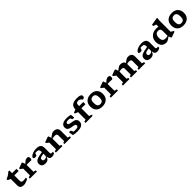

<svg xmlns="http://www.w3.org/2000/svg" viewBox="831 -3382 6032 6032"><g transform="rotate(-45 3847.5 -366.0)"><path d="M268.5 -174Q268.5 -131.5 290.5 -114.8Q312.5 -98 366.5 -98Q412.5 -98 475 -113V-53Q421.5 -27.5 385.5 -13.5Q349.5 0.5 322.8 6.2Q296 12 271 12Q198 12 154.5 -22.5Q111 -57 111 -126V-412L13 -464.5V-505.5Q63.5 -523 120 -557.2Q176.5 -591.5 220 -637H268.5V-516H462.5V-418H268.5Z M942 -526.5Q975.5 -526.5 993.2 -507.8Q1011 -489 1011 -457Q1011 -421 1000.2 -399Q989.5 -377 979 -377Q935 -377 894.5 -378.2Q854 -379.5 811.5 -379.5Q800.5 -379.5 791.8 -378.8Q783 -378 774.5 -376V-72.5L857.5 -53V0H543V-53L616.5 -71.5V-369Q607 -376.5 583.2 -394Q559.5 -411.5 532 -433V-467L702 -530H732.5L769 -429Q813.5 -471 842.5 -492Q871.5 -513 894 -519.8Q916.5 -526.5 942 -526.5Z M1520 10.5Q1467 10.5 1437.5 -21Q1408 -52.5 1401.5 -123Q1383.5 -53 1342.5 -20.5Q1301.5 12 1233 12Q1152.5 12 1109.8 -24Q1067 -60 1067 -130.5Q1067 -166.5 1079.8 -195.5Q1092.5 -224.5 1127.2 -247.2Q1162 -270 1227 -288Q1292 -306 1397 -321V-350.5Q1397 -403 1374.5 -427.5Q1352 -452 1296 -452Q1276 -452 1260 -451Q1244 -450 1231 -448.5Q1222 -415.5 1210.5 -387Q1202 -365 1185 -358.8Q1168 -352.5 1138 -352.5Q1103.5 -352.5 1086.8 -364.8Q1070 -377 1070 -395.5Q1070 -421.5 1104.8 -452.5Q1139.5 -483.5 1202.5 -506Q1265.5 -528.5 1350 -528.5Q1463 -528.5 1508.5 -483.2Q1554 -438 1554 -358.5V-130Q1554 -103.5 1566.2 -93Q1578.5 -82.5 1602.5 -82.5Q1619.5 -82.5 1647 -88V-32Q1619.5 -12 1586.5 -0.8Q1553.5 10.5 1520 10.5ZM1226 -160Q1226 -126 1243 -110.5Q1260 -95 1300.5 -95Q1342.5 -95 1369.8 -114.8Q1397 -134.5 1397 -165V-252.5Q1322.5 -243 1286 -231Q1249.5 -219 1237.8 -202Q1226 -185 1226 -160Z M2078.5 -53 2135.5 -68.5V-322.5Q2135.5 -363 2114.8 -381.5Q2094 -400 2041.5 -400Q2015.5 -400 1987.2 -396Q1959 -392 1932.5 -385V-68.5L1989.5 -53V0H1701V-53L1774.5 -71.5V-369Q1766.5 -375.5 1745.2 -391.2Q1724 -407 1690 -433V-467L1860 -530H1890.5L1927.5 -427.5Q1974.5 -463.5 2003.2 -484Q2032 -504.5 2051 -514Q2070 -523.5 2086 -526Q2102 -528.5 2123 -528.5Q2210.5 -528.5 2252 -487Q2293.5 -445.5 2293.5 -367.5V-71.5L2368 -53V0H2078.5Z M2705 -528.5Q2791 -528.5 2870.5 -508L2885.5 -371H2813.5L2773.5 -444Q2731.5 -452.5 2700 -452.5Q2644 -452.5 2617.8 -438.2Q2591.5 -424 2591.5 -395.5Q2591.5 -356 2627 -343.2Q2662.5 -330.5 2738.5 -319.5Q2789.5 -312.5 2829.8 -297.8Q2870 -283 2893.2 -251.5Q2916.5 -220 2916.5 -163Q2916.5 -80.5 2852.2 -34.8Q2788 11 2650 11Q2600.5 11 2549 5.2Q2497.5 -0.5 2464.5 -10.5L2441.5 -162.5H2511.5L2559 -73.5Q2578 -71 2598 -70Q2618 -69 2636 -69Q2707 -69 2737.5 -86Q2768 -103 2768 -137Q2768 -170 2746.5 -184Q2725 -198 2686.5 -204.2Q2648 -210.5 2598 -219.5Q2522.5 -233 2485.8 -265Q2449 -297 2449 -365.5Q2449 -446 2515 -487.2Q2581 -528.5 2705 -528.5Z M3249 -71.5 3333 -53V0H3017V-53L3091 -71.5V-405.5L2987 -447.5V-484.5L3091 -526.5Q3091.5 -639 3159.5 -691.5Q3227.5 -744 3363 -744Q3443.5 -744 3486 -732.2Q3528.5 -720.5 3544.2 -699.8Q3560 -679 3560 -652Q3560 -621 3538.8 -600.2Q3517.5 -579.5 3481 -579.5Q3473.5 -579.5 3464.8 -591.5Q3456 -603.5 3442.2 -619Q3428.5 -634.5 3406.8 -646.2Q3385 -658 3352 -658Q3296 -658 3272.5 -635.8Q3249 -613.5 3249 -568V-516H3431.5V-418H3249Z M3759 12Q3629 12 3556.2 -59.8Q3483.5 -131.5 3483.5 -256.5Q3483.5 -383 3560.2 -455.8Q3637 -528.5 3773 -528.5Q3903.5 -528.5 3976 -456.5Q4048.5 -384.5 4048.5 -259.5Q4048.5 -133 3971.8 -60.5Q3895 12 3759 12ZM3761.5 -88.5Q3828 -88.5 3859.8 -125.8Q3891.5 -163 3891.5 -247.5Q3891.5 -341 3862.8 -384.5Q3834 -428 3770.5 -428Q3704.5 -428 3672.5 -390.5Q3640.5 -353 3640.5 -269Q3640.5 -175.5 3669.2 -132Q3698 -88.5 3761.5 -88.5Z M4540 -526.5Q4573.5 -526.5 4591.2 -507.8Q4609 -489 4609 -457Q4609 -421 4598.2 -399Q4587.5 -377 4577 -377Q4533 -377 4492.5 -378.2Q4452 -379.5 4409.5 -379.5Q4398.5 -379.5 4389.8 -378.8Q4381 -378 4372.5 -376V-72.5L4455.5 -53V0H4141V-53L4214.5 -71.5V-369Q4205 -376.5 4181.2 -394Q4157.5 -411.5 4130 -433V-467L4300 -530H4330.5L4367 -429Q4411.5 -471 4440.5 -492Q4469.5 -513 4492 -519.8Q4514.5 -526.5 4540 -526.5Z M5251.5 -379V-68.5L5308.5 -53V0H5036.5V-53L5093.5 -68.5V-329Q5093.5 -366 5074.5 -383Q5055.5 -400 5007.5 -400Q4984.5 -400 4959 -396.2Q4933.5 -392.5 4909.5 -386.5V-68.5L4966.5 -53V0H4678V-53L4751.5 -71.5V-369Q4743.5 -375.5 4722.2 -391.2Q4701 -407 4667 -433V-467L4837 -530H4867.5L4903 -432Q4947.5 -466.5 4975 -486Q5002.5 -505.5 5020.5 -514.5Q5038.5 -523.5 5053.8 -526Q5069 -528.5 5089 -528.5Q5221.5 -528.5 5245.5 -433.5Q5289.5 -467.5 5316.8 -486.8Q5344 -506 5361.8 -514.8Q5379.5 -523.5 5394.8 -526Q5410 -528.5 5430 -528.5Q5513.5 -528.5 5553.2 -489.2Q5593 -450 5593 -375V-71.5L5667.5 -53V0H5378V-53L5435 -68.5V-329Q5435 -366 5415.8 -383Q5396.5 -400 5348.5 -400Q5325 -400 5299.8 -396.5Q5274.5 -393 5251 -387Q5251.5 -383.5 5251.5 -379Z M6195 10.5Q6142 10.5 6112.5 -21Q6083 -52.5 6076.5 -123Q6058.5 -53 6017.5 -20.5Q5976.5 12 5908 12Q5827.5 12 5784.8 -24Q5742 -60 5742 -130.5Q5742 -166.5 5754.8 -195.5Q5767.5 -224.5 5802.2 -247.2Q5837 -270 5902 -288Q5967 -306 6072 -321V-350.5Q6072 -403 6049.5 -427.5Q6027 -452 5971 -452Q5951 -452 5935 -451Q5919 -450 5906 -448.5Q5897 -415.5 5885.5 -387Q5877 -365 5860 -358.8Q5843 -352.5 5813 -352.5Q5778.5 -352.5 5761.8 -364.8Q5745 -377 5745 -395.5Q5745 -421.5 5779.8 -452.5Q5814.5 -483.5 5877.5 -506Q5940.5 -528.5 6025 -528.5Q6138 -528.5 6183.5 -483.2Q6229 -438 6229 -358.5V-130Q6229 -103.5 6241.2 -93Q6253.5 -82.5 6277.5 -82.5Q6294.5 -82.5 6322 -88V-32Q6294.5 -12 6261.5 -0.8Q6228.5 10.5 6195 10.5ZM5901 -160Q5901 -126 5918 -110.5Q5935 -95 5975.5 -95Q6017.5 -95 6044.8 -114.8Q6072 -134.5 6072 -165V-252.5Q5997.5 -243 5961 -231Q5924.5 -219 5912.8 -202Q5901 -185 5901 -160Z M7020.5 -51.5 6842 12H6818L6782 -78Q6724.5 -37 6691.8 -17.8Q6659 1.5 6639.5 6.8Q6620 12 6601.5 12Q6488.5 12 6431.8 -55Q6375 -122 6375 -238Q6375 -328 6414.5 -393Q6454 -458 6522 -493.2Q6590 -528.5 6675 -528.5Q6731.5 -528.5 6774 -517V-613.5Q6768 -616 6749 -623.2Q6730 -630.5 6708.2 -638.8Q6686.5 -647 6672 -652.5V-703L6905.5 -744H6943L6932 -621V-136Q6938 -132.5 6955.2 -122Q6972.5 -111.5 6991.2 -100.2Q7010 -89 7020.5 -82.5ZM6774 -331Q6774 -383.5 6751.8 -409.8Q6729.5 -436 6674.5 -436Q6606.5 -436 6570.8 -393Q6535 -350 6535 -259.5Q6535 -172.5 6569.8 -135Q6604.5 -97.5 6676.5 -97.5Q6723.5 -97.5 6774 -112.5Z M7360 12Q7230 12 7157.2 -59.8Q7084.5 -131.5 7084.5 -256.5Q7084.5 -383 7161.2 -455.8Q7238 -528.5 7374 -528.5Q7504.5 -528.5 7577 -456.5Q7649.5 -384.5 7649.5 -259.5Q7649.5 -133 7572.8 -60.5Q7496 12 7360 12ZM7362.5 -88.5Q7429 -88.5 7460.8 -125.8Q7492.5 -163 7492.5 -247.5Q7492.5 -341 7463.8 -384.5Q7435 -428 7371.5 -428Q7305.5 -428 7273.5 -390.5Q7241.5 -353 7241.5 -269Q7241.5 -175.5 7270.2 -132Q7299 -88.5 7362.5 -88.5Z"/></g></svg>

Font: Newsreader 6pt SemiBold
Style: Regular
Weight: 600
Designer: Hugues Gentile
Foundry: Production Type
Version: Version 1.003; ttfautohint (v1.8.3)